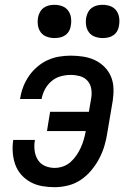

<svg xmlns="http://www.w3.org/2000/svg" viewBox="-20 -769 540 797"><path d="M207 8Q180 8 154.5 3.5Q129 -1 107 -13Q85 -25 68.5 -43.5Q52 -62 43.5 -85.5Q35 -109 33 -135.5Q31 -162 35 -188H125Q121 -167 123.5 -145.5Q126 -124 136.5 -106.5Q147 -89 166 -80.5Q185 -72 207 -72Q224 -72 241.5 -78Q259 -84 273 -96.5Q287 -109 297.5 -124.5Q308 -140 315.5 -156.5Q323 -173 328 -190.5Q333 -208 336 -225H175L188 -305H349L359 -364Q362 -383 358.5 -402Q355 -421 342.5 -434.5Q330 -448 311.5 -453Q293 -458 274 -458Q253 -458 232.5 -452.5Q212 -447 195 -433Q178 -419 167.5 -400Q157 -381 153 -360Q153 -360 153 -359Q153 -358 153 -358H63Q63 -359 63.5 -360Q64 -361 64 -362Q68 -387 77 -410Q86 -433 100.5 -454Q115 -475 135 -492Q155 -509 178 -519.5Q201 -530 225.5 -534Q250 -538 274 -538Q300 -538 325.5 -534Q351 -530 373.5 -519.5Q396 -509 413.5 -491.5Q431 -474 440.5 -451.5Q450 -429 451 -403Q452 -377 448 -351L426 -221Q422 -193 414 -165.5Q406 -138 392.5 -112Q379 -86 359.5 -62.5Q340 -39 315.5 -22.5Q291 -6 262.5 1Q234 8 207 8ZM406 -611Q390 -611 374.5 -616.5Q359 -622 349.5 -634.5Q340 -647 337.5 -663.5Q335 -680 338 -697Q340 -708 346 -719Q352 -730 362 -737Q372 -744 383.5 -746.5Q395 -749 406 -749Q423 -749 438 -743.5Q453 -738 462.5 -725.5Q472 -713 474.5 -696.5Q477 -680 474 -663Q473 -652 467 -641Q461 -630 451 -623Q441 -616 429.5 -613.5Q418 -611 406 -611ZM206 -611Q190 -611 174.5 -616.5Q159 -622 149.5 -634.5Q140 -647 137.5 -663.5Q135 -680 138 -697Q140 -708 146 -719Q152 -730 162 -737Q172 -744 183.5 -746.5Q195 -749 206 -749Q223 -749 238 -743.5Q253 -738 262.5 -725.5Q272 -713 274.5 -696.5Q277 -680 274 -663Q273 -652 267 -641Q261 -630 251 -623Q241 -616 229.5 -613.5Q218 -611 206 -611Z"/></svg>

Font: Iosevka Curly Medium Oblique
Style: Regular
Weight: 500
Italic angle: -9°
Monospace: yes
Designer: Belleve Invis
Foundry: Belleve Invis
Version: Version 11.1.0; ttfautohint (v1.8.3)